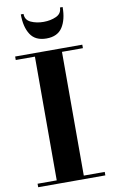

<svg xmlns="http://www.w3.org/2000/svg" viewBox="-105 -1032 641 1085"><g transform="rotate(-10 215.5 -489.5)"><path d="M111.3 -978.8Q111.3 -944.1 143.2 -929.4Q175 -914.8 215.6 -914.8Q256.1 -914.8 288.2 -929.4Q320.3 -944.1 320.3 -978.8H335.7Q335.7 -906.7 307.5 -863.2Q279.3 -819.6 215.6 -819.6Q151.9 -819.6 123.8 -863.2Q95.7 -906.7 95.7 -978.8ZM22.9 -20H132.8V-730H22.9V-750H408.2V-730H288.1V-20H408.2V0H22.9Z"/></g></svg>

Font: Bodoni* 11
Style: Bold
Weight: 700
Version: Version 2.000; ttfautohint (v1.8.1)